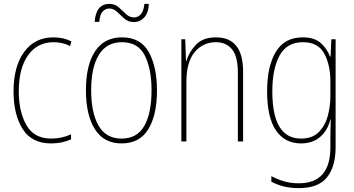

<svg xmlns="http://www.w3.org/2000/svg" viewBox="-20 -731 1830 992"><path d="M347 -11V-37Q299 -15 245 -15Q156 -15 116.5 -84.5Q77 -154 77 -259Q77 -378 125 -445.5Q173 -513 257 -513Q304 -513 342 -493L349 -517Q309 -538 256 -538Q160 -538 105 -463Q50 -388 50 -259Q50 -139 97 -64.5Q144 10 244 10Q301 10 347 -11Z M726 -711Q722 -672 707 -656.5Q692 -641 672 -641Q649 -641 631 -658.5Q613 -676 593 -693.5Q573 -711 545 -711Q476 -711 469 -618H493Q496 -657 511 -672Q526 -687 544 -687Q567 -687 585 -669.5Q603 -652 623 -634.5Q643 -617 672 -617Q703 -617 725 -640.5Q747 -664 749 -711ZM610 -538Q519 -538 471.5 -466.5Q424 -395 424 -265Q424 -136 470.5 -63Q517 10 608 10Q701 10 746 -63Q791 -136 791 -264Q791 -385 749 -461.5Q707 -538 610 -538ZM610 -513Q694 -513 728.5 -443.5Q763 -374 763 -265Q763 -146 725.5 -80.5Q688 -15 608 -15Q528 -15 489.5 -81.5Q451 -148 451 -265Q451 -383 491 -448Q531 -513 610 -513Z M943 -416H941L937 -528H917V0H943V-307Q943 -411 986 -462Q1029 -513 1095 -513Q1149 -513 1179 -476Q1209 -439 1209 -355V0H1236V-361Q1236 -538 1096 -538Q1028 -538 992 -499.5Q956 -461 943 -416Z M1687 -312V-234Q1687 -182 1673.5 -132Q1660 -82 1627 -48.5Q1594 -15 1535 -15Q1387 -15 1387 -259Q1387 -375 1424.5 -444Q1462 -513 1545 -513Q1624 -513 1655.5 -454Q1687 -395 1687 -312ZM1360 -259Q1360 -124 1406 -57Q1452 10 1535 10Q1595 10 1634 -23.5Q1673 -57 1687 -114H1689Q1688 -84 1687.5 -62.5Q1687 -41 1687 -15V30Q1687 216 1524 216Q1481 216 1446.5 205.5Q1412 195 1382 179V208Q1410 223 1445 232Q1480 241 1524 241Q1625 241 1669.5 185Q1714 129 1714 30V-528H1692L1688 -439H1685Q1670 -479 1637.5 -508.5Q1605 -538 1544 -538Q1450 -538 1405 -463Q1360 -388 1360 -259Z"/></svg>

Font: Noto Sans Display SemiCondensed Thin
Style: Regular
Weight: 250
Width: 4
Designer: Monotype Design team
Foundry: Monotype Imaging Inc.
Version: 1.000